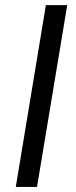

<svg xmlns="http://www.w3.org/2000/svg" viewBox="-20 -740 300 760"><path d="M246.1 -719.7 126.5 0H42.5L161.6 -719.7Z"/></svg>

Font: Inter Display SemiBold
Style: Italic
Weight: 600
Italic angle: -9.39999°
Designer: Rasmus Andersson
Foundry: rsms
Version: Version 4.000;git-a52131595